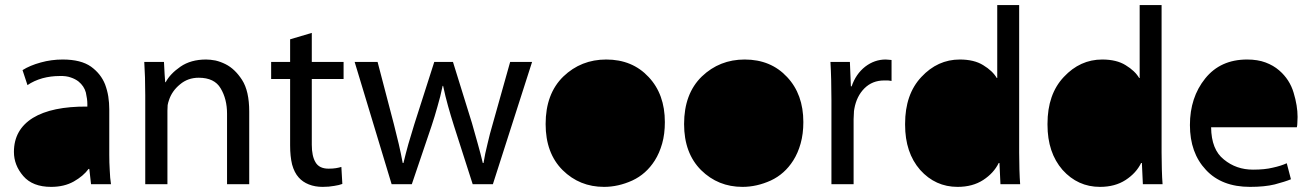

<svg xmlns="http://www.w3.org/2000/svg" viewBox="-20 -730 5199 761"><path d="M413.1 -296.9V-116.2C413.1 -95.4 413.7 -74.9 415 -54.7C415.7 -34.5 417.3 -16.3 419.9 0H340.8C337.6 -30.6 335.3 -50.8 334 -60.5H331.1C317.4 -41.7 297.9 -25.1 272.5 -10.7C247.1 3.6 217.1 10.7 182.6 10.7C133.8 10.7 97 -3.6 72.3 -32.2C47.5 -60.9 35.2 -92.8 35.2 -127.9C35.2 -186.5 60.2 -231.4 110.4 -262.7C160.5 -293.3 232.4 -308.3 326.2 -307.6V-318.4C326.2 -330.7 324.2 -345.7 320.3 -363.3C315.8 -380.2 306 -394.9 291 -407.2C282.6 -413.7 272.5 -418.9 260.7 -422.9C248.4 -427.4 233.4 -429.4 215.8 -428.7C193 -428.7 170.6 -425.8 148.4 -419.9C125.7 -413.4 105.8 -404.3 88.9 -392.6C79.8 -419.3 73.2 -439.1 69.3 -452.1C88.9 -464.5 113 -474.6 141.6 -482.4C169.6 -490.2 198.6 -494.1 228.5 -494.1C276.7 -494.1 314.1 -484.7 340.8 -465.8C366.9 -446.9 385.4 -423.5 396.5 -395.5C402.3 -379.9 406.6 -363.9 409.2 -347.7C411.8 -330.7 413.1 -313.8 413.1 -296.9Z M555.7 0V-352.5C555.7 -378.6 555.3 -402 554.7 -422.9C554 -443.7 553.1 -464.2 551.8 -484.4H629.9C631.8 -444 633.5 -417.3 634.8 -404.3H636.7C648.4 -426.4 668 -446.9 695.3 -465.8C722.7 -484.7 756.5 -494.1 796.9 -494.1C807.9 -494.1 820.3 -492.8 834 -490.2C847.7 -487 861 -482.1 874 -475.6C898.8 -463.2 920.6 -442.4 939.5 -413.1C958.3 -383.8 967.8 -342.1 967.8 -288.1V0H879.9V-279.3C879.9 -318.4 871.4 -351.9 854.5 -379.9C838.2 -407.9 809.2 -421.9 767.6 -421.9C738.9 -421.9 714.2 -413.1 693.4 -395.5C671.9 -377.9 657.2 -356.8 649.4 -332C647.5 -326.8 645.8 -320.6 644.5 -313.5C643.9 -306.3 643.6 -298.8 643.6 -291V0Z M1129.9 -574.2C1172.9 -587.2 1201.5 -595.7 1215.8 -599.6V-484.4H1341.8V-417H1215.8V-156.2C1215.8 -126.3 1220.7 -103.2 1230.5 -86.9C1240.2 -70 1257.5 -61.5 1282.2 -61.5C1293.9 -61.5 1303.7 -62.2 1311.5 -63.5C1319.3 -64.8 1326.5 -66.4 1333 -68.4C1335 -38.4 1336.3 -16 1336.9 -1C1328.5 2.3 1317.7 4.9 1304.7 6.8C1291 9.4 1275.7 10.7 1258.8 10.7C1238.6 10.7 1220.4 7.5 1204.1 1C1187.8 -5.5 1174.5 -14.6 1164.1 -26.4C1152.3 -39.4 1143.6 -56.6 1137.7 -78.1C1132.5 -99.6 1129.9 -124.7 1129.9 -153.3V-417H1054.7V-484.4H1129.9Z M1385.7 -484.4H1476.6L1541 -238.3L1560.5 -159.2C1566.4 -133.8 1571.6 -108.7 1576.2 -84H1579.1C1585 -108.7 1591.5 -133.8 1598.6 -159.2L1622.1 -237.3L1701.2 -484.4H1775.4L1850.6 -242.2L1874 -159.2C1881.2 -133.8 1887.7 -108.7 1893.6 -84H1896.5C1900.4 -108.7 1905.6 -133.8 1912.1 -159.2C1918 -185.2 1925.1 -212.6 1933.6 -241.2L2002 -484.4H2088.9L1933.6 0H1853.5L1779.3 -231.4C1770.8 -258.1 1763 -284.2 1755.9 -309.6C1748.7 -335 1742.2 -361.7 1736.3 -389.6H1734.4C1728.5 -361 1721.7 -333.7 1713.9 -307.6C1706.7 -281.6 1698.9 -255.9 1690.4 -230.5L1612.3 0H1532.2Z M2382.8 -494.1C2451.8 -494.1 2507.8 -471 2550.8 -424.8C2593.8 -379.2 2615.2 -319.7 2615.2 -246.1C2615.2 -214.8 2611.7 -186.5 2604.5 -161.1C2597.3 -135.7 2587.6 -113.3 2575.2 -93.8C2552.4 -57.9 2522.8 -31.6 2486.3 -14.6C2449.2 2.3 2411.8 10.7 2374 10.7C2309.6 10.7 2254.9 -11.4 2210 -55.7C2165 -100.6 2142.6 -161.5 2142.6 -238.3C2142.6 -318.4 2166 -381.2 2212.9 -426.8C2259.8 -471.7 2316.4 -494.1 2382.8 -494.1Z M2931.6 -494.1C3000.7 -494.1 3056.6 -471 3099.6 -424.8C3142.6 -379.2 3164.1 -319.7 3164.1 -246.1C3164.1 -214.8 3160.5 -186.5 3153.3 -161.1C3146.2 -135.7 3136.4 -113.3 3124 -93.8C3101.2 -57.9 3071.6 -31.6 3035.2 -14.6C2998 2.3 2960.6 10.7 2922.9 10.7C2858.4 10.7 2803.7 -11.4 2758.8 -55.7C2713.9 -100.6 2691.4 -161.5 2691.4 -238.3C2691.4 -318.4 2714.8 -381.2 2761.7 -426.8C2808.6 -471.7 2865.2 -494.1 2931.6 -494.1Z M3275.4 0V-333C3275.4 -361.7 3275.1 -388.3 3274.4 -413.1C3273.8 -437.8 3272.8 -461.6 3271.5 -484.4H3348.6L3352.5 -387.7H3355.5C3366.5 -420.2 3384.4 -446.3 3409.2 -465.8C3433.9 -484.7 3460.9 -494.1 3490.2 -494.1C3494.8 -494.1 3499 -493.8 3502.9 -493.2C3506.2 -493.2 3509.8 -492.8 3513.7 -492.2V-409.2C3509.8 -409.8 3505.2 -410.5 3500 -411.1H3484.4C3453.1 -411.1 3427.1 -400.7 3406.2 -379.9C3385.4 -359 3372.1 -332 3366.2 -298.8C3364.9 -293 3364.3 -286.5 3364.3 -279.3C3363.6 -272.1 3363.3 -265 3363.3 -257.8V0Z M3932.6 -710H4019.5V-125C4019.5 -103.5 4019.9 -81.4 4020.5 -58.6C4021.2 -35.8 4022.1 -16.3 4023.4 0H3945.3L3941.4 -84H3938.5C3925.5 -57.3 3904.9 -34.8 3877 -16.6C3849 1.6 3815.1 10.7 3775.4 10.7C3716.8 10.7 3667.3 -11.7 3627 -56.6C3587.2 -102.2 3567.4 -161.8 3567.4 -235.4V-239.3C3567.4 -317.4 3588.9 -379.2 3631.8 -424.8C3674.8 -471 3725.6 -494.1 3784.2 -494.1C3821.9 -494.1 3852.9 -486.7 3877 -471.7C3901.7 -456.7 3919.6 -439.8 3930.7 -420.9H3932.6Z M4497.1 -710H4584V-125C4584 -103.5 4584.3 -81.4 4585 -58.6C4585.6 -35.8 4586.6 -16.3 4587.9 0H4509.8L4505.9 -84H4502.9C4489.9 -57.3 4469.4 -34.8 4441.4 -16.6C4413.4 1.6 4379.6 10.7 4339.8 10.7C4281.2 10.7 4231.8 -11.7 4191.4 -56.6C4151.7 -102.2 4131.8 -161.8 4131.8 -235.4V-239.3C4131.8 -317.4 4153.3 -379.2 4196.3 -424.8C4239.3 -471 4290 -494.1 4348.6 -494.1C4386.4 -494.1 4417.3 -486.7 4441.4 -471.7C4466.1 -456.7 4484 -439.8 4495.1 -420.9H4497.1Z M5120.1 -225.6H4780.3C4780.9 -166.3 4797.9 -123.7 4831.1 -97.7C4863.6 -71 4902 -57.6 4946.3 -57.6C4977.5 -57.6 5003.6 -60.2 5024.4 -65.4C5045.9 -70 5064.5 -75.8 5080.1 -83L5096.7 -19.5C5081.1 -13 5059.6 -6.2 5032.2 1C5005.5 7.5 4973 10.7 4934.6 10.7C4859.7 10.7 4801.4 -11.7 4759.8 -56.6C4717.4 -101.6 4696.3 -160.8 4696.3 -234.4C4696.3 -307.3 4716.5 -368.8 4756.8 -418.9C4797.2 -469.1 4852.5 -494.1 4922.9 -494.1C4950.8 -494.1 4975.3 -490.2 4996.1 -482.4C5016.9 -474.6 5034.8 -464.2 5049.8 -451.2C5077.8 -427.1 5097 -397.5 5107.4 -362.3C5117.8 -327.8 5123 -295.9 5123 -266.6C5123 -258.1 5122.7 -250.3 5122.1 -243.2C5122.1 -236.7 5121.4 -230.8 5120.1 -225.6Z"/></svg>

Font: ImmaginiFont
Style: Regular
Weight: 400
Version: Version 1.0